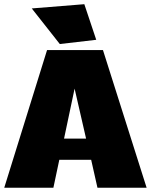

<svg xmlns="http://www.w3.org/2000/svg" viewBox="-20 -886 712 906"><path d="M0 0 202.1 -649.9H465.8L671.9 0H439.9L410.2 -131.8H259.8L231.9 0ZM262.2 -678.2 129.9 -846.2 377.9 -866.2 434.1 -698.2ZM282.2 -231.9H386.2L332 -467.8Z"/></svg>

Font: Apfel Grotezk Satt
Style: Regular
Weight: 900
Designer: Luigi Gorlero
Foundry: © 2023, Luigi Gorlero & Collletttivo
Version: Version 2.000;Glyphs 3.2 (3217)